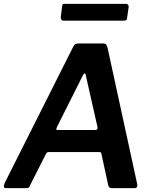

<svg xmlns="http://www.w3.org/2000/svg" viewBox="-21 -965 797 985"><path d="M8 0Q0 0 -1 -7Q-2 -14 4 -28L356 -728Q361 -737 367.5 -739.5Q374 -742 384 -742H510Q520 -742 524.5 -735Q529 -728 531 -719L683 -20Q685 -13 682 -6.5Q679 0 671 0H550Q537 0 534 -16L499 -177Q498 -185 488 -185H229Q219 -185 214 -174L130 -8Q128 -3 124.5 -1.5Q121 0 113 0H8ZM468 -298Q482 -298 479 -314L419 -579Q418 -589 413.5 -588.5Q409 -588 404 -578L271 -313Q267 -304 268 -301Q269 -298 276 -298ZM639 -929 631 -873Q630 -864 626 -861.5Q622 -859 611 -859H306Q297 -859 293.5 -865Q290 -871 291 -879L298 -935Q300 -942 301.5 -943.5Q303 -945 308 -945H627Q633 -945 636.5 -939.5Q640 -934 639 -929Z"/></svg>

Font: Libre Franklin SemiBold
Style: Italic
Weight: 600
Italic angle: -8°
Designer: Pablo Impallari, Rodrigo Fuenzalida, Nhung Nguyen
Foundry: Impallari Type
Version: Version 3.000